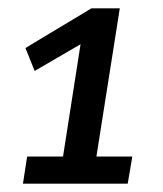

<svg xmlns="http://www.w3.org/2000/svg" viewBox="-20 -720 390 460"><path d="M297 -345 286 -280H35L45 -345H131L173 -614L63 -550L41 -605L199 -700H267L211 -345Z"/></svg>

Font: Bitter
Style: Italic
Weight: 400
Italic angle: -9°
Designer: Sol Matas
Foundry: Sol Matas
Version: Version 1.001